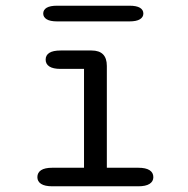

<svg xmlns="http://www.w3.org/2000/svg" viewBox="-20 -653 659 673"><path d="M163.5 0Q137 0 124 -8.5Q111 -17 111 -32Q111 -48 124 -56.5Q137 -65 163.5 -65H274.5V-411.5H192.5Q166 -411.5 153 -420Q140 -428.5 140 -444Q140 -459.5 153 -467.8Q166 -476 192.5 -476H301Q354.5 -476 354.5 -422V-65H464.5Q491 -65 504.2 -56.5Q517.5 -48 517.5 -32Q517.5 -17 504.2 -8.5Q491 0 464.5 0ZM131.5 -605.5Q131.5 -618.5 143.5 -625.8Q155.5 -633 180.5 -633H433.5Q458.5 -633 470.5 -625.8Q482.5 -618.5 482.5 -605.5Q482.5 -593 470.5 -585.5Q458.5 -578 433.5 -578H180.5Q155.5 -578 143.5 -585.5Q131.5 -593 131.5 -605.5Z"/></svg>

Font: Sono ExtraLight Monospace
Style: Regular
Weight: 400
Version: Version 2.112